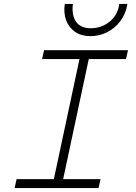

<svg xmlns="http://www.w3.org/2000/svg" viewBox="-20 -952 690 972"><path d="M243 0 392 -698H439L290 0ZM203 -698H628L618 -653H193ZM64 -45H489L479 0H54ZM438 -769Q392 -769 360.5 -790.5Q329 -812 315 -849Q301 -886 308 -932H349Q342 -875 365 -842Q388 -809 440 -809Q493 -809 534.5 -842Q576 -875 584 -932H625Q617 -882 589.5 -845.5Q562 -809 522.5 -789Q483 -769 438 -769Z"/></svg>

Font: Azeret Mono Thin Thin
Style: Italic
Weight: 250
Italic angle: -12°
Version: Version 1.002